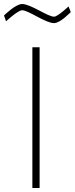

<svg xmlns="http://www.w3.org/2000/svg" viewBox="-66 -935 372 955"><path d="M95 0H131V-700H95ZM275 -903C275 -903 221 -852 203 -852C171 -852 87 -915 44 -915C11 -915 -46 -858 -46 -858L-36 -829C-36 -829 23 -884 44 -884C76 -884 160 -820 203 -820C234 -820 286 -875 286 -875Z"/></svg>

Font: TitilliumText22L
Style: 1 wt
Weight: 100
Designer: Campivisivi
Foundry: Campivisivi
Version: 1.000